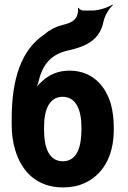

<svg xmlns="http://www.w3.org/2000/svg" viewBox="-20 -807 556 837"><path d="M150 -459C168 -530 206 -570 273 -586C350 -603 414 -629 431 -712C436 -739 457 -772 472 -784L470 -787C453 -775 409 -761 382 -761H343C335 -761 325 -767 323 -773L320 -772C322 -766 319 -746 316 -739C305 -709 272 -704 246 -696C219 -689 194 -675 172 -656C72 -589 31 -461 31 -290V-263C31 -224 36 -187 46 -154C74 -59 141 10 254 10C290 10 321 4 349 -9C426 -44 476 -123 476 -242V-252C476 -287 472 -320 464 -351C440 -436 380 -499 283 -499C232 -499 194 -481 164 -453C152 -443 136 -426 130 -416L133 -414C139 -424 146 -443 150 -459ZM335 -252V-242C335 -163 314 -104 254 -104C194 -104 172 -162 172 -242V-252C172 -329 195 -385 253 -385C311 -385 335 -329 335 -252Z"/></svg>

Font: Asimov
Style: EdgeExtreme
Weight: 500
Designer: Google
Version: Version 2.000980: 2014